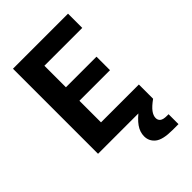

<svg xmlns="http://www.w3.org/2000/svg" viewBox="-273 -839 1165 1165"><g transform="rotate(-45 310.0 -256.0)"><path d="M70.8 0V-730H218.4V0ZM543.2 0H145V-122.1H543.2ZM480.8 -307.4H157.5V-423.2H480.8ZM145 -607.9V-730H543.2V-607.9ZM471.2 93.8Q471.2 112.1 484.4 122.4Q497.6 132.8 528.7 132.8H543.2V217.9H492.8Q409.6 217.9 376.4 191.4Q343.2 164.9 343.2 122.8Q343.2 86.1 366.5 52.7Q389.8 19.3 440.4 -18.5L543.2 0Q504.2 28.2 487.7 50.6Q471.2 73 471.2 93.8Z"/></g></svg>

Font: Monaspace Neon Var ExtraLight
Style: Regular
Weight: 200
Designer: Riley Cran and the Lettermatic Team
Version: Version 1.200 (Monaspace Neon Var)